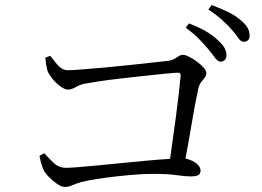

<svg xmlns="http://www.w3.org/2000/svg" viewBox="-20 -806 1040 763"><path d="M160 -577 180 -584Q190 -572 200 -558.5Q210 -545 222 -536Q234 -527 251 -527Q267 -527 305.5 -530Q344 -533 394 -537.5Q444 -542 495 -547.5Q546 -553 586.5 -557.5Q627 -562 646 -564Q663 -566 673 -572Q683 -578 690.5 -583Q698 -588 707 -588Q717 -588 732.5 -580Q748 -572 763.5 -560.5Q779 -549 789.5 -537Q800 -525 800 -516Q800 -506 794 -498Q788 -490 780.5 -481Q773 -472 769 -458Q765 -440 758 -405Q751 -370 743.5 -324.5Q736 -279 727 -230Q722 -202 717 -176Q727 -174 736 -170Q755 -163 766 -151.5Q777 -140 777 -128Q777 -116 768.5 -110.5Q760 -105 738 -105Q716 -105 681 -110Q646 -115 590 -115Q547 -115 497 -110.5Q447 -106 402 -100Q357 -94 327 -88Q301 -83 285.5 -77Q270 -71 260 -67Q250 -63 239 -63Q225 -63 208 -74.5Q191 -86 175.5 -101.5Q160 -117 154 -129Q148 -142 143 -160Q138 -178 137 -187L156 -197Q173 -178 193.5 -158.5Q214 -139 243 -139Q254 -139 287 -141.5Q320 -144 366.5 -148.5Q413 -153 464 -158Q515 -163 562.5 -167.5Q610 -172 646 -174Q651 -175 656 -175Q660 -203 664 -233Q672 -288 679 -341.5Q686 -395 691 -438.5Q696 -482 698 -506Q698 -511 696 -514Q693 -517 688 -517Q675 -517 640 -513.5Q605 -510 558.5 -505Q512 -500 463.5 -494.5Q415 -489 375 -483Q335 -477 314 -473Q297 -469 280.5 -459.5Q264 -450 250 -450Q237 -450 219 -463.5Q201 -477 187.5 -494Q174 -511 169 -524Q166 -533 163.5 -549Q161 -565 160 -577ZM810 -608Q794 -627 772.5 -649.5Q751 -672 718 -696L731 -713Q770 -698 798.5 -681.5Q827 -665 846 -646Q865 -629 872.5 -615Q880 -601 880 -587Q880 -575 873.5 -568Q867 -561 856 -561Q846 -561 835.5 -575Q825 -589 810 -608ZM901 -688Q884 -707 863.5 -726Q843 -745 808 -768L821 -786Q859 -772 888 -757.5Q917 -743 935 -727Q955 -711 963.5 -696Q972 -681 972 -665Q972 -653 966 -646.5Q960 -640 949 -640Q937 -640 927 -655Q917 -670 901 -688Z"/></svg>

Font: Early Summer Mincho
Style: Regular
Weight: 400
Designer: GuiWonder
Version: Version 1.002